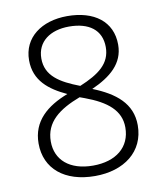

<svg xmlns="http://www.w3.org/2000/svg" viewBox="-83 -791 736 868"><g transform="rotate(-10 285.5 -357.0)"><path d="M284 -724C166 -724 80 -661 80 -557C80 -463 144 -414 224 -377C128 -340 57 -282 57 -179C57 -63 144 10 284 10C417 10 513 -62 513 -183C513 -283 442 -339 339 -380C426 -419 489 -470 489 -557C489 -664 407 -724 284 -724ZM284 -676C375 -676 432 -635 432 -556C432 -480 377 -440 288 -403C199 -437 136 -475 136 -555C136 -633 198 -676 284 -676ZM113 -178C113 -268 179 -316 276 -353L298 -345C398 -308 456 -261 456 -183C456 -92 388 -38 283 -38C175 -38 113 -94 113 -178Z"/></g></svg>

Font: Noto Sans Ethiopic Light
Style: Regular
Weight: 300
Designer: Monotype Design Team
Foundry: Monotype Imaging Inc.
Version: Version 2.102